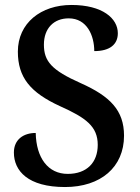

<svg xmlns="http://www.w3.org/2000/svg" viewBox="-20 -744 564 774"><path d="M242 10C386 10 480 -70 480 -197C480 -299 424 -356 305 -409C188 -461 157 -497 157 -564C157 -630 197 -670 257 -670C331 -670 360 -600 360 -538C423 -538 455 -565 455 -610C455 -670 393 -724 268 -724C145 -724 52 -651 52 -536C52 -432 102 -371 222 -316C327 -269 374 -234 374 -160C374 -89 330 -43 253 -43C174 -43 126 -107 124 -208C75 -208 36 -182 36 -129C36 -55 93 10 242 10Z"/></svg>

Font: Noto Serif Georgian SemiCondensed Semi
Style: Regular
Weight: 600
Width: 4
Designer: Monotype Design Team
Foundry: Monotype Imaging Inc.
Version: Version 1.901